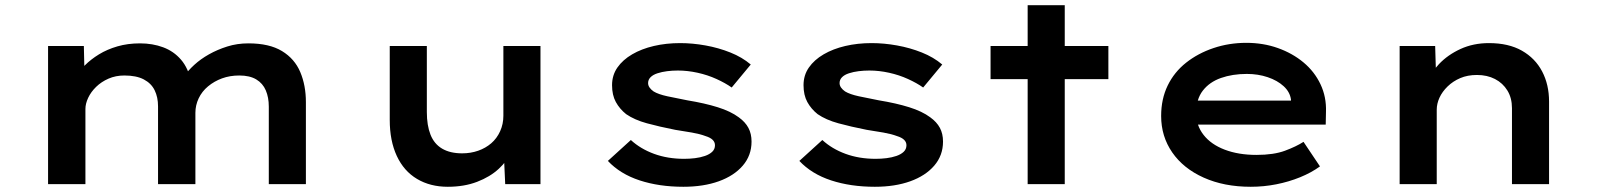

<svg xmlns="http://www.w3.org/2000/svg" viewBox="-20 -705 6118 735"><path d="M164 0V-529H301L304 -399L268 -410Q282 -432 305 -455Q328 -478 359 -497Q390 -516 429.5 -527.5Q469 -539 516 -539Q564 -539 604.5 -524Q645 -509 673 -476.5Q701 -444 712 -391L676 -396L684 -412Q699 -434 723.5 -456.5Q748 -479 780 -497Q812 -515 850 -527Q888 -539 931 -539Q1011 -539 1059.5 -509.5Q1108 -480 1129.5 -429Q1151 -378 1151 -314V0H1009V-297Q1009 -332 997.5 -359Q986 -386 961 -401Q936 -416 896 -416Q860 -416 830 -405Q800 -394 776.5 -374.5Q753 -355 740.5 -328.5Q728 -302 728 -273V0H585V-298Q585 -333 572 -359.5Q559 -386 530.5 -401Q502 -416 456 -416Q423 -416 395.5 -404Q368 -392 348 -372.5Q328 -353 317.5 -330.5Q307 -308 307 -288V0Z M1694 10Q1627 10 1576.5 -20Q1526 -50 1499 -108Q1472 -166 1472 -246V-529H1614V-276Q1614 -225 1628 -189.5Q1642 -154 1672.5 -136Q1703 -118 1749 -118Q1782 -118 1810.5 -128Q1839 -138 1860.5 -156.5Q1882 -175 1894.5 -202.5Q1907 -230 1907 -262V-529H2049V0H1914L1909 -109L1935 -121Q1922 -89 1889 -58.5Q1856 -28 1806.5 -9Q1757 10 1694 10Z M2596 10Q2503 10 2428.5 -14.5Q2354 -39 2307 -89L2395 -169Q2432 -135 2484 -116Q2536 -97 2599 -97Q2620 -97 2640.5 -99.5Q2661 -102 2678.5 -108Q2696 -114 2706.5 -124Q2717 -134 2717 -149Q2717 -173 2681 -184Q2660 -192 2629 -197.5Q2598 -203 2565 -208Q2504 -220 2456.5 -233Q2409 -246 2377 -268Q2352 -288 2337.5 -314.5Q2323 -341 2323 -379Q2323 -417 2343.5 -446.5Q2364 -476 2400 -497Q2436 -518 2483 -529Q2530 -540 2584 -540Q2631 -540 2681 -531Q2731 -522 2776 -504Q2821 -486 2854 -458L2781 -370Q2757 -387 2723 -402.5Q2689 -418 2650.5 -426.5Q2612 -435 2575 -435Q2554 -435 2534 -432.5Q2514 -430 2497 -424.5Q2480 -419 2470.5 -409.5Q2461 -400 2461 -387Q2461 -378 2466.5 -370Q2472 -362 2482 -355Q2500 -344 2534.5 -336.5Q2569 -329 2611 -321Q2678 -310 2727.5 -294.5Q2777 -279 2808 -256Q2833 -238 2845 -215.5Q2857 -193 2857 -163Q2857 -110 2823.5 -71Q2790 -32 2731.5 -11Q2673 10 2596 10Z M3329 10Q3236 10 3161.5 -14.5Q3087 -39 3040 -89L3128 -169Q3165 -135 3217 -116Q3269 -97 3332 -97Q3353 -97 3373.5 -99.5Q3394 -102 3411.5 -108Q3429 -114 3439.5 -124Q3450 -134 3450 -149Q3450 -173 3414 -184Q3393 -192 3362 -197.5Q3331 -203 3298 -208Q3237 -220 3189.5 -233Q3142 -246 3110 -268Q3085 -288 3070.5 -314.5Q3056 -341 3056 -379Q3056 -417 3076.5 -446.5Q3097 -476 3133 -497Q3169 -518 3216 -529Q3263 -540 3317 -540Q3364 -540 3414 -531Q3464 -522 3509 -504Q3554 -486 3587 -458L3514 -370Q3490 -387 3456 -402.5Q3422 -418 3383.5 -426.5Q3345 -435 3308 -435Q3287 -435 3267 -432.5Q3247 -430 3230 -424.5Q3213 -419 3203.5 -409.5Q3194 -400 3194 -387Q3194 -378 3199.5 -370Q3205 -362 3215 -355Q3233 -344 3267.5 -336.5Q3302 -329 3344 -321Q3411 -310 3460.5 -294.5Q3510 -279 3541 -256Q3566 -238 3578 -215.5Q3590 -193 3590 -163Q3590 -110 3556.5 -71Q3523 -32 3464.5 -11Q3406 10 3329 10Z M3914 0V-685H4056V0ZM3772 -402V-529H4223V-402Z M4768 10Q4666 10 4588 -25Q4510 -60 4467.5 -121.5Q4425 -183 4425 -261Q4425 -326 4450 -377.5Q4475 -429 4520.5 -465Q4566 -501 4625.5 -521Q4685 -541 4751 -541Q4816 -541 4872 -521Q4928 -501 4970 -466Q5012 -431 5035 -382.5Q5058 -334 5056 -277L5055 -228H4529L4506 -320H4938L4922 -302V-324Q4918 -353 4894 -375Q4870 -397 4833 -409.5Q4796 -422 4753 -422Q4698 -422 4654 -406.5Q4610 -391 4584.5 -358Q4559 -325 4559 -272Q4559 -225 4587.5 -188.5Q4616 -152 4668.5 -132Q4721 -112 4790 -112Q4856 -112 4899 -128Q4942 -144 4970 -162L5033 -68Q5000 -44 4957 -26.5Q4914 -9 4866 0.5Q4818 10 4768 10Z M5338 0V-529H5474L5478 -392L5439 -383Q5455 -424 5488.5 -459.5Q5522 -495 5571 -517.5Q5620 -540 5680 -540Q5755 -540 5806 -511Q5857 -482 5883.5 -431.5Q5910 -381 5910 -316V0H5768V-291Q5768 -330 5750.5 -358.5Q5733 -387 5703 -402.5Q5673 -418 5634 -418Q5598 -418 5570 -406Q5542 -394 5521.5 -374Q5501 -354 5490.5 -331Q5480 -308 5480 -285V0H5410Q5377 0 5359 0Q5341 0 5338 0Z"/></svg>

Font: Lexend Peta SemiBold
Style: Regular
Weight: 600
Designer: Bonnie Shaver-Troup, Thomas Jockin
Foundry: Lexend
Version: Version 1.007